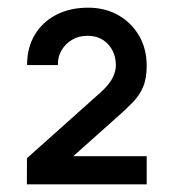

<svg xmlns="http://www.w3.org/2000/svg" viewBox="-20 -750 452 500"><path d="M50 -270 50.2 -338 241.8 -509.2Q263.8 -529 272.8 -546.4Q281.7 -563.8 281.7 -579.5Q281.7 -613 261.3 -634.9Q241 -656.8 208 -656.8Q185.2 -656.8 167.5 -646.3Q149.8 -635.8 139.9 -618.3Q129.9 -600.8 130.8 -580.5H50.5Q50.5 -626 70.6 -659.5Q90.7 -693 126.5 -711.5Q162.4 -730 209.7 -730Q253.2 -730 287.5 -710.8Q321.9 -691.5 342 -657.3Q362 -623.2 362 -578.7Q362 -546.2 353 -524.3Q343.9 -502.5 326.2 -484Q308.5 -465.6 282.5 -442.8L147.5 -322.5L139.7 -343.3H362V-270Z"/></svg>

Font: Manrope ExtraLight
Style: Regular
Weight: 200
Designer: Mikhail Sharanda
Foundry: Mikhail Sharanda
Version: Version 4.505